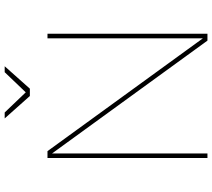

<svg xmlns="http://www.w3.org/2000/svg" viewBox="-64 -862 926 839"><g transform="rotate(-90 399.5 -443.0)"><path d="M671 -699V0H641L148 -679V0H128V-699H158L651 -20V-699ZM529 -886 431 -776H399L301 -886H327L415 -794L503 -886Z"/></g></svg>

Font: Montserrat-Arabic Thin
Style: Regular
Weight: 250
Designer: Mohamed Gaber
Foundry: Kief Type Foundry
Version: Version 5.008